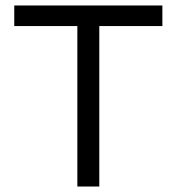

<svg xmlns="http://www.w3.org/2000/svg" viewBox="-20 -680 644 700"><path d="M572 -660V-585H342V0H262V-585H32V-660Z"/></svg>

Font: Elaine Sans
Style: Regular
Weight: 400
Designer: Wei Huang
Foundry: Wei Huang
Version: Version 2.001;December 24, 2019;FontCreator 12.0.0.2547 64-b